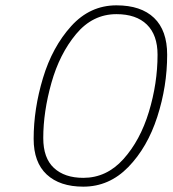

<svg xmlns="http://www.w3.org/2000/svg" viewBox="-20 -690 646 719"><path d="M106 -170Q106 -282 141 -398Q176 -514 246.5 -592Q317 -670 416 -670Q508 -670 557 -623Q606 -576 606 -485Q606 -367 569 -252.5Q532 -138 460.5 -64.5Q389 9 292 9Q204 9 155 -36.5Q106 -82 106 -170ZM570 -485Q570 -559 530 -598Q490 -637 416 -637Q327 -637 265 -562.5Q203 -488 172.5 -379.5Q142 -271 142 -173Q142 -98 182 -61Q222 -24 292 -24Q379 -24 442 -94Q505 -164 537.5 -271Q570 -378 570 -485Z"/></svg>

Font: Cairo ExtraLight
Style: Italic
Weight: 275
Italic angle: -13°
Designer: Mohamed Gaber, Accademia di Belle Arti di Urbino and others
Foundry: Kief Type Foundry, Accademia di Belle Arti di Urbino and others
Version: Version 3.011